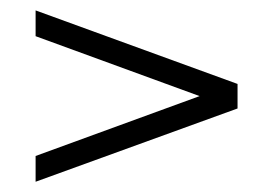

<svg xmlns="http://www.w3.org/2000/svg" viewBox="-20 -422 528 371"><path d="M365.7 -236.3 48.8 -352.1V-401.9L439 -259.8V-212.4L48.8 -70.8V-120.6Z"/></svg>

Font: Libertinage
Style: f
Weight: 400
Designer: OSP
Foundry: OSP
Version: Version 1.0; 2008; OFL relea